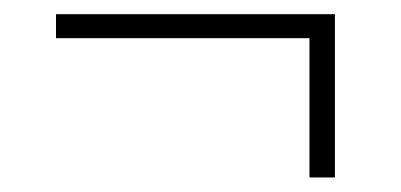

<svg xmlns="http://www.w3.org/2000/svg" viewBox="-20 -348 551 264"><path d="M440.5 -314V-104H405.5V-314ZM440.5 -295.5H57V-328.5H440.5Z"/></svg>

Font: Anek Malayalam ExtraLight
Style: Regular
Weight: 250
Version: Version 1.003